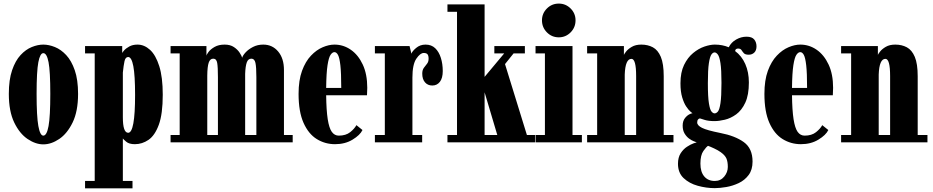

<svg xmlns="http://www.w3.org/2000/svg" viewBox="-20 -774 5072 1044"><path d="M215.5 11Q173.5 11 130 -18.2Q86.5 -47.5 57.2 -108.2Q28 -169 28 -263.5Q28 -340.5 45.8 -392.2Q63.5 -444 91.8 -474.5Q120 -505 152.8 -518.2Q185.5 -531.5 215.5 -531.5Q245.5 -531.5 278.5 -518.2Q311.5 -505 340 -474.5Q368.5 -444 386.5 -392.2Q404.5 -340.5 404.5 -263.5Q404.5 -169 375 -108.2Q345.5 -47.5 302 -18.2Q258.5 11 215.5 11ZM215.5 -36.5Q234.5 -36.5 244 -88.8Q253.5 -141 253.5 -263.5Q253.5 -386.5 244 -435.8Q234.5 -485 215.5 -485Q198 -485 188.5 -435.8Q179 -386.5 179 -263.5Q179 -141 188.5 -88.8Q198 -36.5 215.5 -36.5Z M442.5 250V210H495V-483.5H442.5V-523.5H644.5V-485.5Q645 -488.5 654.8 -499.8Q664.5 -511 683 -521.2Q701.5 -531.5 727.5 -531.5Q764.5 -531.5 795.8 -503Q827 -474.5 846 -414.2Q865 -354 865 -259Q865 -154 843.5 -95.5Q822 -37 787.5 -13.5Q753 10 713.5 10Q681.5 10 665.8 -3.8Q650 -17.5 648 -21V210H700.5V250ZM677 -52Q714.5 -52 714.5 -257.5Q714.5 -364 705 -414Q695.5 -464 677 -464Q662 -464 657 -441.2Q652 -418.5 648 -379.5V-136.5Q648 -52 677 -52Z M907.5 0V-40H957V-483.5H907.5V-523.5H1102.5V-470Q1102.5 -476 1113.5 -491Q1124.5 -506 1146.8 -518.8Q1169 -531.5 1201.5 -531.5Q1232 -531.5 1252 -518Q1272 -504.5 1283 -487.5Q1294 -470.5 1297 -460Q1300 -472.5 1315.5 -489.2Q1331 -506 1355.8 -518.8Q1380.5 -531.5 1411.5 -531.5Q1461 -531.5 1492.5 -494Q1524 -456.5 1524 -393.5V-40H1571.5V0ZM1107 -362.5V-40H1165V-354Q1165 -409 1161 -432Q1157 -455 1139.5 -455Q1122 -455 1114.8 -433.2Q1107.5 -411.5 1107 -362.5ZM1313 -372.5V-40H1374V-354Q1374 -409 1369 -432Q1364 -455 1347 -455Q1329 -455 1321.8 -434.5Q1314.5 -414 1313 -372.5Z M1802 10Q1747.5 10 1702.5 -17.8Q1657.5 -45.5 1630.5 -106Q1603.5 -166.5 1603.5 -263.5Q1603.5 -337.5 1622.2 -388.8Q1641 -440 1671 -471.5Q1701 -503 1734.8 -517.2Q1768.5 -531.5 1798.5 -531.5Q1847 -531.5 1887.5 -503.5Q1928 -475.5 1952.5 -423Q1977 -370.5 1977 -296.5Q1977 -277 1975.5 -256H1753.5Q1754.5 -174 1762 -125.8Q1769.5 -77.5 1784.2 -57Q1799 -36.5 1822 -36.5Q1860.5 -36.5 1884 -55.2Q1907.5 -74 1918 -93.5L1951 -67Q1938 -39.5 1897.2 -14.8Q1856.5 10 1802 10ZM1798.5 -490.5Q1787.5 -490.5 1777.5 -476Q1767.5 -461.5 1761 -419.8Q1754.5 -378 1753.5 -296H1835.5Q1835.5 -377 1830.8 -418.8Q1826 -460.5 1817.8 -475.5Q1809.5 -490.5 1798.5 -490.5Z M2018.5 0V-40H2072.5V-483.5H2018.5V-523.5H2207L2217 -482Q2221 -495 2242.5 -513.2Q2264 -531.5 2294 -531.5Q2326 -531.5 2346.5 -511.8Q2367 -492 2377.2 -459.2Q2387.5 -426.5 2387.5 -387.5Q2387.5 -349.5 2372 -329.2Q2356.5 -309 2330.5 -309Q2306 -309 2291 -326.2Q2276 -343.5 2276 -373.5Q2276 -393.5 2284.8 -405.2Q2293.5 -417 2302 -427.5Q2310.5 -438 2310.5 -455Q2310.5 -471 2304.8 -478.5Q2299 -486 2284 -486Q2265 -486 2243.8 -454.8Q2222.5 -423.5 2222.5 -352V-40H2275.5V0Z M2413 0V-40H2465V-710H2413V-750H2615V-356L2721.5 -483.5H2668V-523.5H2834V-483.5H2772.5L2726 -425.5L2845 -40H2889V0ZM2684 -40 2615 -272V-40Z M3018.5 -571Q2980.5 -571 2953.8 -598Q2927 -625 2927 -663.5Q2927 -701 2953.8 -727.8Q2980.5 -754.5 3018.5 -754.5Q3056 -754.5 3082.8 -727.8Q3109.5 -701 3109.5 -663.5Q3109.5 -625 3082.8 -598Q3056 -571 3018.5 -571ZM2892 0V-40H2943V-483.5H2892V-523.5H3093V-40H3144V0Z M3172.5 0V-40H3227V-483.5H3172.5V-523.5H3372.5V-475.5Q3373.5 -479.5 3384 -493.2Q3394.5 -507 3415.2 -519.2Q3436 -531.5 3467 -531.5Q3502.5 -531.5 3530 -516.8Q3557.5 -502 3573.2 -464.8Q3589 -427.5 3589 -359V-40H3642V0ZM3377 -368.5V-40H3439V-360.5Q3439 -454 3413.5 -454Q3380 -454 3377 -368.5Z M3866.5 249Q3820.5 249 3774.2 236.2Q3728 223.5 3697.2 194.5Q3666.5 165.5 3666.5 116.5Q3666.5 82 3681.2 59.2Q3696 36.5 3715.8 23.8Q3735.5 11 3751 5.5Q3766.5 0 3768.5 0Q3765.5 -1 3753.5 -5.5Q3741.5 -10 3727.2 -20.2Q3713 -30.5 3702.5 -47.8Q3692 -65 3692 -91Q3692 -116.5 3705 -132.5Q3718 -148.5 3733 -154.5Q3740 -158 3745.5 -158Q3744 -159 3734 -167.5Q3724 -176 3711.5 -194.5Q3699 -213 3689.5 -244.2Q3680 -275.5 3680 -321Q3680 -380.5 3699.5 -420.8Q3719 -461 3748.8 -485.5Q3778.5 -510 3810.2 -520.8Q3842 -531.5 3866.5 -531.5Q3908 -531.5 3942.5 -517Q3956 -544 3983 -559.2Q4010 -574.5 4039 -574.5Q4069 -574.5 4081.2 -559.2Q4093.5 -544 4093.5 -522Q4093.5 -500 4081.5 -488.2Q4069.5 -476.5 4051 -476.5Q4032 -476.5 4024.5 -485Q4017 -493.5 4011.8 -501.8Q4006.5 -510 3993.5 -510Q3988.5 -510 3983.8 -507.8Q3979 -505.5 3977 -496.5Q4013 -470 4032.5 -425.8Q4052 -381.5 4052 -325.5Q4052 -257.5 4032.5 -215.8Q4013 -174 3983 -152.2Q3953 -130.5 3921.2 -123Q3889.5 -115.5 3865.5 -115.5Q3833 -115.5 3812.5 -121.8Q3792 -128 3786.5 -130H3785.5Q3780.5 -130 3775.8 -124.5Q3771 -119 3771 -108Q3771 -92 3797.2 -78.8Q3823.5 -65.5 3896.5 -51Q3977 -35.5 4024.5 -1.2Q4072 33 4072 104.5Q4072 149 4050.8 177.5Q4029.5 206 3996.8 221.5Q3964 237 3929 243Q3894 249 3866.5 249ZM3865.5 -157.5Q3875 -157.5 3883.5 -167.5Q3892 -177.5 3897.5 -212.8Q3903 -248 3903 -323.5Q3903 -395.5 3897.5 -430.8Q3892 -466 3883.2 -477.5Q3874.5 -489 3865.5 -489Q3856.5 -489 3848.2 -477.5Q3840 -466 3834.5 -430.2Q3829 -394.5 3829 -322Q3829 -246.5 3834.8 -211.8Q3840.5 -177 3849 -167.2Q3857.5 -157.5 3865.5 -157.5ZM3866.5 210Q3898.5 210 3918 186.2Q3937.5 162.5 3937.5 133.5Q3937.5 105.5 3930 88Q3922.5 70.5 3899 53.5Q3884.5 43 3863 33Q3841.5 23 3830 19Q3821 24 3804.8 46.8Q3788.5 69.5 3788.5 115.5Q3788.5 161 3809.5 185.5Q3830.5 210 3866.5 210Z M4335 10Q4280.5 10 4235.5 -17.8Q4190.5 -45.5 4163.5 -106Q4136.5 -166.5 4136.5 -263.5Q4136.5 -337.5 4155.2 -388.8Q4174 -440 4204 -471.5Q4234 -503 4267.8 -517.2Q4301.5 -531.5 4331.5 -531.5Q4380 -531.5 4420.5 -503.5Q4461 -475.5 4485.5 -423Q4510 -370.5 4510 -296.5Q4510 -277 4508.5 -256H4286.5Q4287.5 -174 4295 -125.8Q4302.5 -77.5 4317.2 -57Q4332 -36.5 4355 -36.5Q4393.5 -36.5 4417 -55.2Q4440.5 -74 4451 -93.5L4484 -67Q4471 -39.5 4430.2 -14.8Q4389.5 10 4335 10ZM4331.5 -490.5Q4320.5 -490.5 4310.5 -476Q4300.5 -461.5 4294 -419.8Q4287.5 -378 4286.5 -296H4368.5Q4368.5 -377 4363.8 -418.8Q4359 -460.5 4350.8 -475.5Q4342.5 -490.5 4331.5 -490.5Z M4553.5 0V-40H4608V-483.5H4553.5V-523.5H4753.5V-475.5Q4754.5 -479.5 4765 -493.2Q4775.5 -507 4796.2 -519.2Q4817 -531.5 4848 -531.5Q4883.5 -531.5 4911 -516.8Q4938.5 -502 4954.2 -464.8Q4970 -427.5 4970 -359V-40H5023V0ZM4758 -368.5V-40H4820V-360.5Q4820 -454 4794.5 -454Q4761 -454 4758 -368.5Z"/></svg>

Font: Imbue 10pt Black
Style: Regular
Weight: 900
Designer: Tyler Finck
Foundry: Etcetera Type Company
Version: Version 1.102; ttfautohint (v1.8.3)